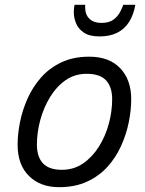

<svg xmlns="http://www.w3.org/2000/svg" viewBox="-20 -765 600 796"><path d="M225 11Q147 11 100 -35.5Q53 -82 53 -165Q53 -209 63 -259Q73 -309 94.5 -357Q116 -405 150.5 -444Q185 -483 234.5 -506.5Q284 -530 350 -530Q433 -530 478.5 -482Q524 -434 524 -354Q524 -309 514 -259Q504 -209 482.5 -161Q461 -113 426 -74Q391 -35 341 -12Q291 11 225 11ZM237 -61Q286 -61 324.5 -87.5Q363 -114 390 -157Q417 -200 431 -251.5Q445 -303 445 -354Q445 -404 420 -431.5Q395 -459 339 -459Q290 -459 252 -432.5Q214 -406 187.5 -362.5Q161 -319 147 -267.5Q133 -216 133 -165Q133 -115 158 -88Q183 -61 237 -61ZM393 -614Q351 -614 328 -629.5Q305 -645 295.5 -668Q286 -691 286 -714Q286 -730 289 -745H334Q333 -744 333 -741.5Q333 -739 333 -735Q333 -704 351 -687Q369 -670 400 -670Q433 -670 451 -684Q469 -698 478 -715.5Q487 -733 491 -745H541Q534 -704 515.5 -674.5Q497 -645 466.5 -629.5Q436 -614 393 -614Z"/></svg>

Font: Ubuntu Sans Mono
Style: Italic
Weight: 400
Italic angle: -13.5°
Monospace: yes
Designer: Dalton Maag Ltd
Foundry: Dalton Maag Ltd
Version: Version 1.006